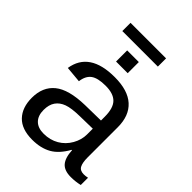

<svg xmlns="http://www.w3.org/2000/svg" viewBox="-234 -908 1024 1024"><g transform="rotate(45 278.0 -396.0)"><path d="M202.1 9.8Q122.6 9.8 82.5 -32.2Q42.5 -74.2 42.5 -147.5Q42.5 -229.5 96.4 -273.4Q150.4 -317.4 270.5 -320.3L389.2 -322.3V-351.1Q389.2 -415.5 361.8 -443.4Q334.5 -471.2 275.9 -471.2Q216.8 -471.2 189.9 -451.2Q163.1 -431.2 157.7 -387.2L65.9 -395.5Q88.4 -538.1 277.8 -538.1Q377.4 -538.1 427.7 -492.4Q478 -446.8 478 -360.4V-132.8Q478 -93.8 488.3 -74Q498.5 -54.2 527.3 -54.2Q540 -54.2 556.2 -57.6V-2.9Q522.9 4.9 488.3 4.9Q439.5 4.9 417.2 -20.8Q395 -46.4 392.1 -101.1H389.2Q355.5 -40.5 310.8 -15.4Q266.1 9.8 202.1 9.8ZM222.2 -56.2Q270.5 -56.2 308.1 -78.1Q345.7 -100.1 367.4 -138.4Q389.2 -176.8 389.2 -217.3V-260.7L293 -258.8Q231 -257.8 199 -246.1Q167 -234.4 149.9 -210Q132.8 -185.5 132.8 -146Q132.8 -103 156 -79.6Q179.2 -56.2 222.2 -56.2ZM223.6 -601.6V-685.5H311.5V-601.6ZM400.4 -740.2H132.3V-802.2H400.4Z"/></g></svg>

Font: Arial
Style: Regular
Weight: 400
Designer: Steve Matteson
Foundry: Ascender Corporation
Version: Version 2.00.3